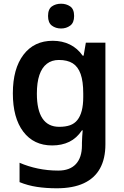

<svg xmlns="http://www.w3.org/2000/svg" viewBox="-20 -771 666 1031"><path d="M263 -552Q314 -552 355 -532Q396 -512 424 -472H429L441 -542H546V4Q546 81 517 133.5Q488 186 430 213Q372 240 285 240Q227 240 178 232.5Q129 225 85 207V103Q131 123 183.5 134Q236 145 293 145Q355 145 387.5 110Q420 75 420 10V-4Q420 -19 421.5 -39Q423 -59 424 -71H420Q392 -29 352 -9.5Q312 10 260 10Q161 10 105 -64Q49 -138 49 -270Q49 -402 106 -477Q163 -552 263 -552ZM296 -449Q258 -449 231.5 -428.5Q205 -408 191.5 -368Q178 -328 178 -268Q178 -180 208 -135Q238 -90 298 -90Q332 -90 356 -98.5Q380 -107 395.5 -126.5Q411 -146 419 -176.5Q427 -207 427 -250V-269Q427 -334 413 -373.5Q399 -413 370.5 -431Q342 -449 296 -449ZM308 -751Q336 -751 357 -736.5Q378 -722 378 -685Q378 -649 357 -633.5Q336 -618 308 -618Q279 -618 258.5 -633.5Q238 -649 238 -685Q238 -722 258.5 -736.5Q279 -751 308 -751Z"/></svg>

Font: Noto Sans Devanagari SemiBold
Style: Regular
Weight: 600
Version: Version 2.003